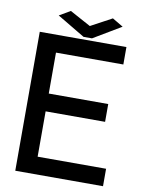

<svg xmlns="http://www.w3.org/2000/svg" viewBox="-95 -940 752 1006"><g transform="rotate(10 281.0 -437.5)"><path d="M476.6 -428.7V-334H160.2V-92.8H524.4V0H57.6V-739.3H518.6V-646.5H160.2V-428.7ZM140.6 -840.8 288.1 -752.9H333L480.5 -840.8L422.9 -875L310.5 -814.5L199.2 -875Z"/></g></svg>

Font: RobotoJAA
Style: Medium
Weight: 500
Version: Version 2.05; 2016-11-05